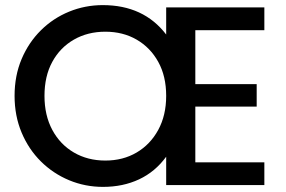

<svg xmlns="http://www.w3.org/2000/svg" viewBox="-20 -724 1119 751"><path d="M744 -606V-395H984V-307H744V-89H1014V0H630V-111Q587 -52 524 -22.5Q461 7 383 7Q313 7 250.5 -19Q188 -45 140 -92.5Q92 -140 64.5 -205.5Q37 -271 37 -349Q37 -428 64.5 -493Q92 -558 140 -605.5Q188 -653 250.5 -678.5Q313 -704 382 -704Q542 -704 630 -589V-695H1014V-606ZM154 -349Q154 -273 184.5 -216Q215 -159 269 -127.5Q323 -96 392 -96Q461 -96 514.5 -127.5Q568 -159 599 -216Q630 -273 630 -349Q630 -426 599 -482Q568 -538 514.5 -569Q461 -600 392 -600Q323 -600 269 -569Q215 -538 184.5 -482Q154 -426 154 -349Z"/></svg>

Font: Poppins Medium
Style: Regular
Weight: 500
Designer: Ninad Kale (Devanagari), Jonny Pinhorn (Latin)
Version: Version 5.002